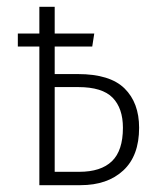

<svg xmlns="http://www.w3.org/2000/svg" viewBox="-20 -542 457 562"><path d="M208 -325.2Q301.8 -325.2 344.5 -283.2Q387.2 -241.2 387.2 -168Q387.2 -85.9 340.8 -43Q294.4 0 215.8 0H95.2V-405.8H32.2V-443.8H95.2V-522H140.1V-443.8H255.9L250 -405.8H140.1V-325.2ZM211.9 -39.1Q275.4 -39.1 307.6 -70.1Q339.8 -101.1 339.8 -168Q339.8 -225.1 309.6 -256.1Q279.3 -287.1 209 -287.1H140.1V-39.1Z"/></svg>

Font: Fira Sans Compressed ExtraLight
Style: Regular
Weight: 250
Width: 1
Designer: Carrois Corporate & Edenspiekermann AG
Foundry: Carrois Corporate GbR & Edenspiekermann AG
Version: Version 4.203;PS 004.203;hotconv 1.0.88;makeotf.lib2.5.64775